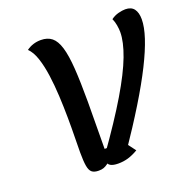

<svg xmlns="http://www.w3.org/2000/svg" viewBox="-128 -851 968 976"><g transform="rotate(-20 356.0 -362.5)"><path d="M244 0Q220 0 207.5 -10Q195 -20 190.5 -46.5Q186 -73 186 -120Q186 -153 187 -201.5Q188 -250 187.5 -308Q187 -366 184 -425Q181 -484 173.5 -538.5Q166 -593 152 -635.5Q138 -678 115 -700Q149 -725 193 -725Q229 -725 252 -706.5Q275 -688 288 -645Q301 -602 306 -529.5Q311 -457 311 -349L309 -79L275 -94H356L300 -64Q404 -210 467 -316Q530 -422 558.5 -497.5Q587 -573 587 -625Q587 -642 583.5 -662.5Q580 -683 572 -700Q591 -714 612.5 -719.5Q634 -725 650 -725Q682 -725 697 -705Q712 -685 712 -649Q712 -608 693 -550Q674 -492 636 -416Q598 -340 540.5 -246Q483 -152 406 -39L407 -100L458 -32Q429 -15 403.5 -7.5Q378 0 350 0Q322 0 307.5 -8.5Q293 -17 291 -40L320 -38Q305 -25 293.5 -16.5Q282 -8 271 -4Q260 0 244 0Z"/></g></svg>

Font: Lemonada
Style: Regular
Weight: 400
Designer: Mohamed Gaber (Arabic), Eduardo Tunni (Latin)
Foundry: Kief Type Foundry
Version: Version 4.005